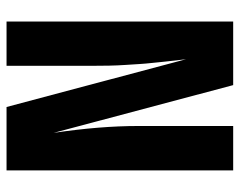

<svg xmlns="http://www.w3.org/2000/svg" viewBox="-93 -640 733 587"><g transform="rotate(90 273.5 -346.5)"><path d="M501 -692.9V0H307.1L161.1 -548.8Q161.6 -544.4 164.6 -518.8Q167.5 -493.2 168.5 -483.2Q169.4 -473.1 172.1 -448.2Q174.8 -423.3 175.8 -406Q176.8 -388.7 178.5 -363.8Q180.2 -338.9 180.7 -313.7Q181.2 -288.6 181.2 -262.2V0H45.9V-692.9H240.2L386.2 -144Q365.2 -285.2 365.2 -402.8V-692.9Z"/></g></svg>

Font: Fira Sans Compressed
Style: Bold
Weight: 700
Width: 1
Designer: Carrois Corporate & Edenspiekermann AG
Foundry: Carrois Corporate GbR & Edenspiekermann AG
Version: Version 4.203;PS 004.203;hotconv 1.0.88;makeotf.lib2.5.64775